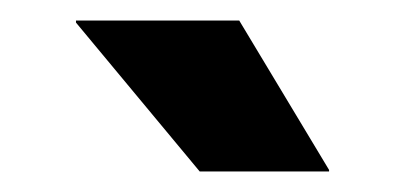

<svg xmlns="http://www.w3.org/2000/svg" viewBox="-20 -707 384 187"><path d="M300.5 -541.5 213 -687H54V-685L174.5 -540H300.5Z"/></svg>

Font: Anek Kannada
Style: Bold
Weight: 700
Version: Version 1.003